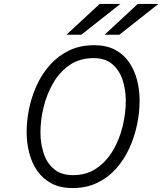

<svg xmlns="http://www.w3.org/2000/svg" viewBox="-20 -941 822 973"><path d="M348.5 12Q285.5 12 241 -11.5Q196.5 -35 168.8 -75.2Q141 -115.5 128 -166.5Q115 -217.5 115 -272Q115 -332 128.2 -394Q141.5 -456 168.2 -513Q195 -570 235.8 -614.8Q276.5 -659.5 331.8 -685.8Q387 -712 457 -712Q519.5 -712 563.5 -688.5Q607.5 -665 634.8 -624.8Q662 -584.5 674.8 -534.5Q687.5 -484.5 687.5 -431Q687.5 -370.5 674.2 -307.8Q661 -245 634.5 -187.8Q608 -130.5 567.5 -85.5Q527 -40.5 472.2 -14.2Q417.5 12 348.5 12ZM350 -53.5Q419 -53.5 469.2 -88Q519.5 -122.5 552.5 -178.5Q585.5 -234.5 601.5 -301Q617.5 -367.5 617.5 -431.5Q617.5 -485.5 601.5 -535Q585.5 -584.5 549.5 -615.5Q513.5 -646.5 454 -646.5Q384.5 -646.5 333.8 -612Q283 -577.5 250.2 -521.2Q217.5 -465 201.2 -399.2Q185 -333.5 185 -270.5Q185 -214 201.2 -164.2Q217.5 -114.5 253.8 -84Q290 -53.5 350 -53.5ZM510 -765 678 -921H782.5L585 -765ZM316.5 -765 485 -921H590L392 -765Z"/></svg>

Font: Overpass Light
Style: Italic
Weight: 300
Italic angle: -10°
Designer: Delve Withrington, Dave Bailey, Thomas Jockin
Foundry: Delve Fonts LLC
Version: Version 4.000; ttfautohint (v1.8.3)